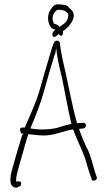

<svg xmlns="http://www.w3.org/2000/svg" viewBox="-20 -831 500 882"><path d="M29 10C31 22 44 34 60 30L70 25C74 24 74 22 76 18C82 0 66 1 54 3V-3C54 -11 55 -19 57 -27C65 -63 76 -97 86 -133C92 -154 98 -177 105 -199L110 -215L114 -214C142 -212 168 -207 194 -209C236 -212 271 -229 312 -236H316L318 -232C334 -185 356 -147 371 -103C376 -87 391 -34 397 -20L401 -9V-8C403 7 431 -4 424 -19L420 -29C408 -67 397 -118 380 -150H379C367 -177 353 -208 343 -239L363 -241C369 -243 375 -247 375 -256C375 -262 367 -268 362 -267L334 -265L333 -269C309 -354 293 -450 273 -534C265 -567 259 -601 255 -634C253 -644 237 -648 231 -640C223 -627 217 -606 211 -585C195 -532 179 -477 163 -420C147 -364 119 -303 95 -248L93 -245H83C77 -246 72 -242 72 -237C72 -231 75 -221 78 -217H89L81 -209V-207C68 -166 55 -123 44 -82C36 -53 24 -21 29 10ZM120 -241 122 -247C144 -299 167 -357 182 -412C197 -468 214 -524 230 -576V-577C232 -580 233 -583 234 -586L238 -610L243 -574C249 -538 256 -507 266 -468C280 -400 292 -328 308 -262C297 -259 287 -257 277 -254L236 -242C202 -235 159 -234 120 -241ZM269 -689 272 -690C296 -705 343 -758 304 -789H303C290 -805 286 -808 263 -810H262C229 -816 223 -802 209 -781C192 -753 203 -704 226 -697L235 -695L227 -688C221 -682 219 -671 222 -666C228 -653 243 -669 250 -675C259 -658 274 -669 269 -689ZM222 -753C223 -765 231 -774 235 -779C242 -792 271 -784 278 -781C279 -781 295 -771 294 -760C291 -734 278 -724 264 -715L254 -707C247 -716 236 -721 226 -723V-728C223 -735 220 -741 222 -753ZM264 -715C264 -715 263 -715 263 -715C263 -715 264 -715 264 -715Z"/></svg>

Font: Stray Cat
Style: LtCn
Weight: 300
Version: Version 1.0